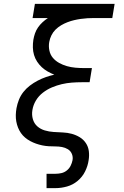

<svg xmlns="http://www.w3.org/2000/svg" viewBox="-20 -755 640 990"><path d="M220 215V141H267Q282 141 297 137.5Q312 134 324.5 124Q337 114 344 100Q351 86 354 71Q357 54 350.5 38.5Q344 23 330 14.5Q316 6 299.5 3Q283 0 265.5 0Q248 0 231 -1Q214 -2 197.5 -5.5Q181 -9 165.5 -14.5Q150 -20 136 -27.5Q122 -35 109.5 -45.5Q97 -56 88 -69Q79 -82 73 -97Q67 -112 64 -128.5Q61 -145 61.5 -162.5Q62 -180 65 -197Q69 -219 77.5 -240.5Q86 -262 100.5 -280.5Q115 -299 134 -313.5Q153 -328 174 -339Q195 -350 216.5 -357.5Q238 -365 260 -370Q242 -377 225.5 -386.5Q209 -396 195.5 -408.5Q182 -421 171.5 -437Q161 -453 155.5 -471.5Q150 -490 149.5 -510Q149 -530 152 -550Q155 -567 160.5 -583Q166 -599 176 -613.5Q186 -628 199 -640Q212 -652 227 -662H148L160 -735H571L559 -662H465Q448 -662 431 -661Q414 -660 396.5 -657.5Q379 -655 362 -651Q345 -647 328 -640.5Q311 -634 295 -624.5Q279 -615 266 -602Q253 -589 245 -572.5Q237 -556 234 -539Q230 -517 234.5 -495Q239 -473 252.5 -457Q266 -441 285 -430.5Q304 -420 325 -414Q346 -408 368.5 -406Q391 -404 413 -404H454L442 -331H401Q376 -331 350 -329Q324 -327 298.5 -321Q273 -315 248 -304.5Q223 -294 201 -277Q179 -260 165 -236.5Q151 -213 147 -187Q147 -187 147 -187Q147 -187 147 -187Q143 -163 149.5 -140.5Q156 -118 172.5 -103.5Q189 -89 211 -82.5Q233 -76 256.5 -74.5Q280 -73 304 -72Q328 -71 350 -65Q372 -59 391 -47.5Q410 -36 422.5 -17.5Q435 1 438 24Q441 47 437 71Q433 100 419 128.5Q405 157 380.5 177.5Q356 198 326 206.5Q296 215 267 215Z"/></svg>

Font: Iosevka Etoile Oblique
Style: Regular
Weight: 400
Italic angle: -9°
Designer: Belleve Invis
Foundry: Belleve Invis
Version: Version 15.5.2; ttfautohint (v1.8.4)